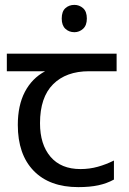

<svg xmlns="http://www.w3.org/2000/svg" viewBox="-20 -757 530 787"><path d="M285 -737Q305 -737 320.5 -723.5Q336 -710 336 -681Q336 -653 320.5 -639Q305 -625 285 -625Q263 -625 248 -639Q233 -653 233 -681Q233 -710 248 -723.5Q263 -737 285 -737ZM301 10Q183 10 118 -57Q53 -124 53 -245Q53 -325 82 -380.5Q111 -436 165 -465H8V-537H458V-465H345Q251 -465 197.5 -411.5Q144 -358 144 -252Q144 -165 187 -114.5Q230 -64 310 -64Q347 -64 381 -73.5Q415 -83 447 -99V-21Q418 -5 383 2.5Q348 10 301 10Z"/></svg>

Font: sinhala115
Style: Regular
Weight: 400
Designer: Jelle Bosma - Monotype Design Team
Foundry: Monotype Imaging Inc.
Version: Version 2.006